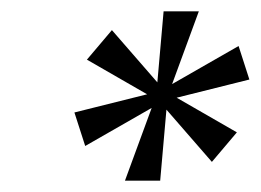

<svg xmlns="http://www.w3.org/2000/svg" viewBox="-20 -760 459 338"><path d="M200 -442 247 -570 130 -503 111 -562 239 -594 133 -655 177 -707 257 -615 268 -740H330L283 -612L400 -679L419 -620L291 -588L397 -527L353 -475L273 -567L262 -442Z"/></svg>

Font: Instrument Sans Condensed
Style: Italic
Weight: 400
Width: 3
Italic angle: -13°
Designer: Rodrigo Fuenzalida
Foundry: fragTYPE
Version: Version 1.000;gftools[0.9.28]